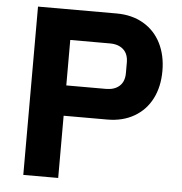

<svg xmlns="http://www.w3.org/2000/svg" viewBox="-52 -783 788 833"><g transform="rotate(5 341.5 -366.5)"><path d="M232 0H80V-733H422Q489 -733 539 -704Q589 -675 615.5 -622.5Q642 -570 642 -502Q642 -433 615.5 -381Q589 -329 539 -300Q489 -271 422 -271H232ZM232 -601V-403H405Q442 -403 463.5 -422.5Q485 -442 485 -479V-525Q485 -562 463.5 -581.5Q442 -601 405 -601Z"/></g></svg>

Font: IBM Plex Sans JP
Style: Bold
Weight: 700
Designer: Mike Abbink; Paul van der Laan; Pieter van Rosmalen; Wujin Sim; Yejin Wi; Jinhee Kim; Boomi Park; Yona Kim; Kichan Ma
Foundry: Sandoll Inc.
Version: Version 1.001